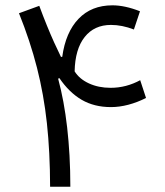

<svg xmlns="http://www.w3.org/2000/svg" viewBox="-20 -705 624 725"><path d="M215 -490.3H210.1Q198.1 -514.5 184.5 -544.6Q170.9 -574.6 156.7 -609.6Q142.5 -644.5 128.3 -683L51.7 -655Q94.1 -549.5 119.7 -449Q145.3 -348.5 157.1 -239.8Q168.9 -131.2 169.2 0H245.6Q245.6 -61.3 242.5 -117.1Q239.4 -172.8 233.6 -223.6Q227.8 -274.3 219.3 -320.3Q210.8 -366.3 199.5 -408L204.3 -410Q241.2 -355.7 288.5 -328.1Q335.8 -300.6 399.1 -300.6Q430.8 -300.6 464.7 -309.5Q498.5 -318.4 531.4 -335.1L509.4 -402.2Q484 -388.3 455.7 -380.8Q427.5 -373.4 397.4 -373.4Q351.9 -373.4 315.8 -390.1Q279.8 -406.7 261.8 -435.5Q263.5 -519.6 299.8 -565.3Q336 -610.9 399 -610.9Q440.9 -610.9 485.6 -593.6L508.6 -662.4Q451.7 -684.9 404.5 -684.9Q325.3 -684.9 276.5 -633.9Q227.7 -582.9 215 -490.3Z"/></svg>

Font: Estedad-FD VF
Style: Regular
Weight: 100
Designer: Amin Abedi
Version: Version 7.3